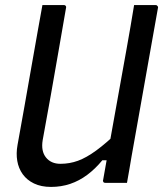

<svg xmlns="http://www.w3.org/2000/svg" viewBox="-20 -720 642 756"><path d="M480 0Q466 0 451.5 0Q437 0 423 0Q409 0 395 0Q393 0 391 -0.5Q389 -1 388 -2Q387 -3 386.5 -4.5Q386 -6 385.5 -7.5Q385 -9 386 -11Q401 -97 416.5 -183Q432 -269 447.5 -355.5Q463 -442 478.5 -528Q494 -614 508 -700Q523 -700 537 -700Q551 -700 565 -700Q579 -700 593 -700Q596 -700 598 -698.5Q600 -697 601.5 -694.5Q603 -692 602 -689Q589 -616 576 -543Q563 -470 550 -396.5Q537 -323 524 -250Q511 -177 498 -104Q494 -77 489 -51Q484 -25 480 0ZM181 16Q142 16 114 2.5Q86 -11 69.5 -34Q53 -57 48 -86.5Q43 -116 49 -149Q63 -224 76 -299.5Q89 -375 102.5 -450Q116 -525 129 -600Q133 -625 138 -650Q143 -675 147 -700Q169 -700 189.5 -700Q210 -700 232 -700Q235 -700 237 -698.5Q239 -697 240 -694.5Q241 -692 240 -689Q225 -603 210 -516Q195 -429 179.5 -342Q164 -255 148 -168Q141 -125 161 -100Q181 -75 218 -75Q254 -75 287 -87Q320 -99 359 -127.5Q398 -156 449 -205L424 -89H383Q355 -55 323.5 -31.5Q292 -8 256.5 4Q221 16 181 16Z"/></svg>

Font: Rec Mono Linear
Style: Italic
Weight: 400
Italic angle: -10°
Monospace: yes
Version: Version 1.085; ttfautohint (v1.8.4.7-5d5b)